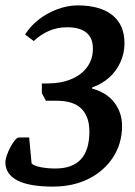

<svg xmlns="http://www.w3.org/2000/svg" viewBox="-33 -680 501 711"><path d="M163 11Q75 11 31 -12Q-13 -35 -13 -79Q-13 -90 -7.5 -105.5Q-2 -121 6 -136Q14 -151 22.5 -161Q31 -171 37 -171H75L84 -75Q92 -66 117.5 -61Q143 -56 172 -56Q235 -56 266.5 -90Q298 -124 298 -193Q298 -248 268.5 -277.5Q239 -307 176 -307H137L122 -335V-371H144Q193 -371 231 -387Q269 -403 290 -432Q311 -461 311 -500Q311 -540 286.5 -559.5Q262 -579 216 -579Q179 -579 148 -565.5Q117 -552 92 -528L60 -552Q78 -582 109 -606.5Q140 -631 178.5 -645.5Q217 -660 254 -660Q338 -660 383 -624Q428 -588 428 -520Q428 -484 413.5 -451Q399 -418 372 -393.5Q345 -369 308 -356V-352Q363 -337 391 -299.5Q419 -262 419 -214Q419 -149 386 -98Q353 -47 295.5 -18Q238 11 163 11Z"/></svg>

Font: Faustina SemiBold
Style: Italic
Weight: 600
Italic angle: -8°
Designer: Alfonso Garcia
Foundry: http://www.omnibus-type.com
Version: Version 1.200